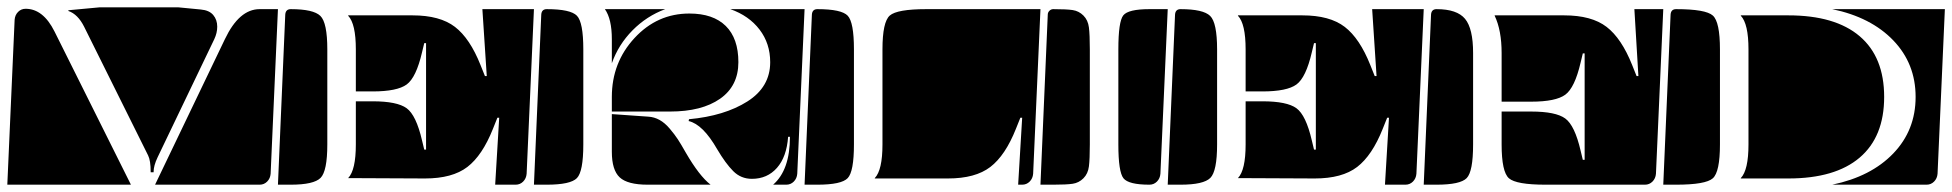

<svg xmlns="http://www.w3.org/2000/svg" viewBox="-20 -515 5338 525"><path d="M0 -10 20 -461Q21 -474 29.5 -482.5Q38 -491 50 -491Q98 -491 129 -429L338 -10ZM404 -10 595 -408Q634 -490 690 -490H740L720 -40Q719 -27 710.5 -18.5Q702 -10 690 -10ZM167 -485V-487L253 -495H467L529 -489Q552 -487 563 -474Q574 -461 574 -442Q574 -425 566 -408L411 -85Q400 -62 400 -45V-44H392V-45Q392 -76 385 -90L210 -442Q193 -476 167 -485Z M932 -28Q953 -50 953 -120V-238H999Q1066 -238 1092 -219Q1118 -200 1134 -131L1140 -106H1145V-397H1140L1134 -372Q1118 -303 1092 -284Q1066 -265 999 -265H953V-380Q953 -450 932 -472V-473H1108Q1183 -473 1224 -441.5Q1265 -410 1294 -337L1306 -307H1311L1299 -490H1440L1420 -40Q1419 -27 1410.5 -18.5Q1402 -10 1390 -10H1334L1345 -193H1340L1328 -163Q1299 -90 1258 -58.5Q1217 -27 1142 -27ZM740 -10 760 -475Q761 -490 775 -490Q837 -490 856 -471.5Q875 -453 875 -380V-120Q875 -47 856.5 -28.5Q838 -10 775 -10Z M1440 -10 1460 -475Q1461 -490 1475 -490Q1540 -490 1557.5 -472Q1575 -454 1575 -380V-120Q1575 -46 1557.5 -28Q1540 -10 1475 -10ZM1634 -490H1799Q1748 -471 1709.5 -432Q1671 -393 1653 -342V-408Q1653 -463 1634 -490ZM1863 -184 1864 -189Q1961 -198 2023.5 -237.5Q2086 -277 2086 -345Q2086 -396 2057 -434Q2028 -472 1977 -490H2180L2160 -40Q2159 -27 2150.5 -18.5Q2142 -10 2130 -10H2094Q2140 -50 2140 -141H2135Q2131 -86 2104.5 -56Q2078 -26 2036 -26Q2006 -26 1985 -47Q1964 -68 1941 -107Q1902 -175 1863 -184ZM1653 -100V-203L1753 -196Q1769 -195 1783.5 -187Q1798 -179 1811.5 -163Q1825 -147 1833.5 -134Q1842 -121 1855 -98Q1892 -34 1923 -10H1751Q1696 -10 1674.5 -30Q1653 -50 1653 -100ZM1653 -210V-250Q1653 -344 1715 -411Q1777 -478 1865 -478Q1930 -478 1964.5 -444Q1999 -410 1999 -345Q1999 -280 1949 -245Q1899 -210 1812 -210Z M2372 -27V-28Q2393 -50 2393 -120V-380Q2393 -455 2413 -472.5Q2433 -490 2513 -490H2825L2805 -40Q2804 -27 2795.5 -18.5Q2787 -10 2775 -10H2764L2775 -193H2770L2758 -163Q2729 -90 2688 -58.5Q2647 -27 2572 -27ZM2180 -10 2200 -475Q2201 -490 2215 -490Q2281 -490 2298 -472Q2315 -454 2315 -380V-120Q2315 -46 2298 -28Q2281 -10 2215 -10Z M3038 -120V-380Q3038 -456 3051.5 -473Q3065 -490 3123 -490H3173L3153 -40Q3152 -27 3143.5 -18.5Q3135 -10 3123 -10Q3066 -10 3052 -27.5Q3038 -45 3038 -120ZM2825 -10 2845 -475Q2845 -481 2849.5 -485.5Q2854 -490 2860 -490Q2896 -490 2913 -487.5Q2930 -485 2942.5 -472.5Q2955 -460 2957.5 -440Q2960 -420 2960 -380V-120Q2960 -80 2957.5 -60Q2955 -40 2942.5 -27.5Q2930 -15 2913 -12.5Q2896 -10 2860 -10Z M3365 -28Q3386 -50 3386 -120V-238H3432Q3499 -238 3525 -219Q3551 -200 3567 -131L3573 -106H3578V-397H3573L3567 -372Q3551 -303 3525 -284Q3499 -265 3432 -265H3386V-380Q3386 -450 3365 -472V-473H3541Q3616 -473 3657 -441.5Q3698 -410 3727 -337L3739 -307H3744L3732 -490H3873L3853 -40Q3852 -27 3843.5 -18.5Q3835 -10 3823 -10H3767L3778 -193H3773L3761 -163Q3732 -90 3691 -58.5Q3650 -27 3575 -27ZM3173 -10 3193 -475Q3194 -490 3208 -490Q3270 -490 3289 -471.5Q3308 -453 3308 -380V-120Q3308 -47 3289.5 -28.5Q3271 -10 3208 -10Z M4067 -472V-473H4257Q4332 -473 4373 -441.5Q4414 -410 4443 -337L4455 -307H4460L4449 -490H4528L4508 -40Q4507 -27 4498.5 -18.5Q4490 -10 4478 -10H4206Q4126 -10 4106 -27.5Q4086 -45 4086 -120V-210H4167Q4234 -210 4260 -191Q4286 -172 4302 -103L4308 -78H4313V-369H4308L4302 -344Q4286 -275 4260 -256Q4234 -237 4167 -237H4086V-370Q4086 -432 4067 -472ZM3873 -10 3893 -475Q3894 -490 3908 -490Q3964 -490 3986 -463.5Q4008 -437 4008 -370V-120Q4008 -46 3990.5 -28Q3973 -10 3908 -10Z M4528 -10 4548 -475Q4549 -490 4563 -490Q4644 -490 4663.5 -472.5Q4683 -455 4683 -380V-120Q4683 -45 4663.5 -27.5Q4644 -10 4563 -10ZM4990 -10Q5096 -32 5157 -95.5Q5218 -159 5218 -250Q5218 -341 5157 -404.5Q5096 -468 4990 -490H5298L5278 -40Q5277 -27 5268.5 -18.5Q5260 -10 5248 -10ZM4740 -27V-28Q4761 -50 4761 -120V-380Q4761 -450 4740 -472V-473H4870Q4998 -473 5065 -416Q5132 -359 5132 -250Q5132 -141 5065 -84Q4998 -27 4870 -27Z"/></svg>

Font: PrimecolorB
Style: Medium
Weight: 500
Designer: gluk
Foundry: gluk
Version: Version 0.672